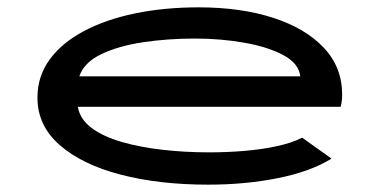

<svg xmlns="http://www.w3.org/2000/svg" viewBox="-20 -493 1040 523"><path d="M547 10Q413 10 308 -17.5Q203 -45 142.5 -98Q82 -151 82 -227Q82 -285 115 -330.5Q148 -376 208 -408Q268 -440 348 -456.5Q428 -473 521 -473Q636 -473 724 -444.5Q812 -416 862 -363Q912 -310 912 -235Q912 -227 911 -218.5Q910 -210 908 -202H192Q198 -168 229.5 -144.5Q261 -121 311 -106.5Q361 -92 422.5 -85Q484 -78 551 -78Q598 -78 646 -82Q694 -86 735 -95Q776 -104 803 -118L883 -61Q827 -26 738 -8Q649 10 547 10ZM196 -285H798Q794 -320 752.5 -342.5Q711 -365 646.5 -376.5Q582 -388 511 -388Q437 -388 370 -378Q303 -368 256 -345.5Q209 -323 196 -285Z"/></svg>

Font: Inconsolata UltraExpanded SemiBold
Style: Regular
Weight: 600
Width: 9
Monospace: yes
Designer: Raph Levien, Cyreal, Brenton Simpson
Foundry: Raph Levien, Cyreal, Google
Version: Version 3.001; ttfautohint (v1.8.2.53-6de2)